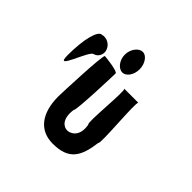

<svg xmlns="http://www.w3.org/2000/svg" viewBox="-155 -1060 901 901"><g transform="rotate(45 295.0 -610.0)"><path d="M66 -652C66 -546 124 -741 149 -741C174 -748 187 -776 176 -801C166 -826 138 -840 112 -833C86 -833 66 -758 66 -652ZM172 -484C172 -370 224 -308 310 -308C416 -308 446 -360 459 -462C472 -462 446 -728 459 -728H365C378 -728 352 -490 365 -490C378 -420 336 -400 314 -400C292 -400 258 -420 268 -490C278 -490 286 -738 286 -750C286 -762 203 -772 193 -772C182 -772 172 -496 172 -484ZM254 -843C254 -805 280 -775 305 -775C329 -775 352 -805 352 -843C352 -881 329 -912 305 -912C280 -912 254 -881 254 -843Z"/></g></svg>

Font: Ampere
Style: SuCnd
Weight: 400
Version: Version 1